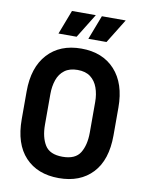

<svg xmlns="http://www.w3.org/2000/svg" viewBox="-99 -979 809 1063"><g transform="rotate(10 306.0 -448.0)"><path d="M306 14Q186 14 117 -59.5Q48 -133 48 -272V-428Q48 -563 117 -638.5Q186 -714 306 -714Q426 -714 495 -638.5Q564 -563 564 -428V-272Q564 -133 495 -59.5Q426 14 306 14ZM306 -106Q378 -106 405 -150Q432 -194 432 -264V-436Q432 -480 419 -516Q406 -552 378.5 -573Q351 -594 306 -594Q261 -594 233 -573Q205 -552 192.5 -516Q180 -480 180 -436V-264Q180 -194 207 -150Q234 -106 306 -106ZM334 -774 386 -910H520L436 -774ZM166 -774 218 -910H352L268 -774Z"/></g></svg>

Font: Space Mono
Style: Bold
Weight: 700
Monospace: yes
Designer: Colophon Foundry + Benjamin Critton
Foundry: Colophon Foundry & Benjamin Critton
Version: Version 1.003; ttfautohint (v1.8.4.7-5d5b)